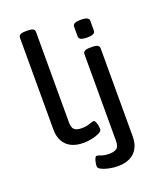

<svg xmlns="http://www.w3.org/2000/svg" viewBox="-172 -856 964 1170"><g transform="rotate(-20 310.0 -270.5)"><path d="M239 7Q193 7 160.5 -9Q128 -25 110.5 -56.5Q93 -88 93 -133V-727Q93 -740 103 -746.5Q113 -753 138 -753H152Q177 -753 187 -746.5Q197 -740 197 -728V-143Q197 -106 212 -93.5Q227 -81 258 -81Q290 -81 311 -89Q332 -97 340 -97Q346 -97 350 -90Q354 -83 357 -72.5Q360 -62 361 -52Q362 -42 362 -38Q362 -25 342.5 -15Q323 -5 294.5 1Q266 7 239 7ZM387 212Q359 212 330.5 206Q302 200 283 190.5Q264 181 264 168Q264 163 265 153.5Q266 144 269 133.5Q272 123 276 115.5Q280 108 285 108Q293 108 313.5 115.5Q334 123 363 123Q397 123 412.5 110.5Q428 98 428 62V-500Q428 -512 438.5 -518.5Q449 -525 474 -525H487Q512 -525 522.5 -518.5Q533 -512 533 -500V72Q533 117 515.5 148.5Q498 180 465.5 196Q433 212 387 212ZM479 -589Q450 -589 438 -595.5Q426 -602 426 -614V-679Q426 -691 438 -697.5Q450 -704 479 -704Q507 -704 519 -697.5Q531 -691 531 -679V-614Q531 -602 519 -595.5Q507 -589 479 -589Z"/></g></svg>

Font: Asap Expanded Medium
Style: Regular
Weight: 500
Width: 7
Designer: Pablo Cosgaya
Foundry: Omnibus-Type
Version: Version 3.001